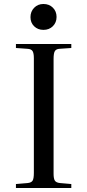

<svg xmlns="http://www.w3.org/2000/svg" viewBox="-20 -944 438 964"><path d="M60 0V-20L119 -25Q138 -27 144 -37.5Q150 -48 150 -76V-652Q150 -677 143.5 -687.5Q137 -698 117 -699L60 -703V-723H338V-703L279 -699Q262 -698 255.5 -687.5Q249 -677 249 -648V-72Q249 -47 255.5 -37Q262 -27 281 -25L338 -20V0ZM198 -794Q170 -794 151.5 -812Q133 -830 133 -858Q133 -886 151.5 -905Q170 -924 198 -924Q227 -924 245.5 -905.5Q264 -887 264 -859Q264 -831 245.5 -812.5Q227 -794 198 -794Z"/></svg>

Font: Literata 60pt
Style: Regular
Weight: 400
Designer: Latin by Veronika Burian and Jose Scaglione. Greek by Irene Vlachou. Cyrillic by Vera Evstafieva.
Foundry: TypeTogether
Version: Version 3.002